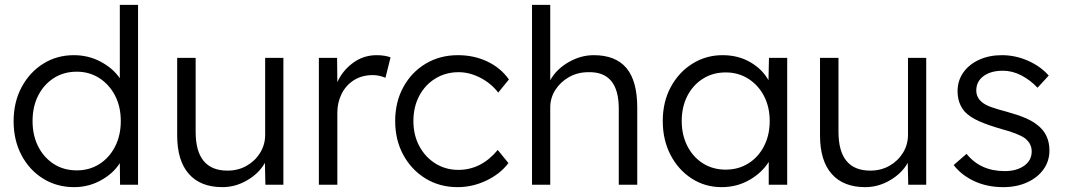

<svg xmlns="http://www.w3.org/2000/svg" viewBox="-20 -760 4383 790"><path d="M285 10Q214 10 157.5 -25Q101 -60 68.5 -121.5Q36 -183 36 -261Q36 -340 69 -401.5Q102 -463 158 -498Q214 -533 284 -533Q344 -533 394.5 -506Q445 -479 473 -438V-740H548V0H474L473 -89Q447 -47 396 -18.5Q345 10 285 10ZM296 -59Q348 -59 389 -85Q430 -111 453.5 -157Q477 -203 477 -262Q477 -321 453.5 -366.5Q430 -412 389 -438.5Q348 -465 296 -465Q242 -465 201 -438.5Q160 -412 137 -366.5Q114 -321 114 -262Q114 -203 137 -157.5Q160 -112 201 -85.5Q242 -59 296 -59Z M895 10Q805 10 757 -44.5Q709 -99 709 -203V-522H785V-218Q785 -58 916 -58Q960 -58 995 -78Q1030 -98 1050.5 -131.5Q1071 -165 1071 -205V-522H1146V0H1072L1070 -90Q1046 -47 997.5 -18.5Q949 10 895 10Z M1292 0V-522H1367L1368 -422Q1389 -469 1432 -501Q1475 -533 1530 -533Q1547 -533 1562 -530.5Q1577 -528 1587 -524L1566 -440Q1540 -451 1514 -451Q1469 -451 1436 -430Q1403 -409 1385.5 -373.5Q1368 -338 1368 -296V0Z M1863 10Q1789 10 1731 -25.5Q1673 -61 1639.5 -122.5Q1606 -184 1606 -262Q1606 -340 1639.5 -401.5Q1673 -463 1731.5 -498Q1790 -533 1864 -533Q1931 -533 1986 -506.5Q2041 -480 2074 -433L2030 -379Q2001 -417 1956.5 -440Q1912 -463 1867 -463Q1814 -463 1771.5 -437Q1729 -411 1705 -365.5Q1681 -320 1681 -262Q1681 -204 1705.5 -158.5Q1730 -113 1772 -87Q1814 -61 1866 -61Q1960 -61 2028 -143L2072 -89Q2038 -44 1981 -17Q1924 10 1863 10Z M2169 0V-740H2244V-430Q2270 -476 2320 -504.5Q2370 -533 2423 -533Q2513 -533 2557.5 -480Q2602 -427 2602 -317V0H2526V-313Q2526 -466 2401 -463Q2357 -463 2321.5 -443Q2286 -423 2265 -390Q2244 -357 2244 -318V0Z M2949 10Q2881 10 2826 -25.5Q2771 -61 2739 -122.5Q2707 -184 2707 -262Q2707 -341 2740 -402Q2773 -463 2829 -498Q2885 -533 2953 -533Q3017 -533 3066.5 -504.5Q3116 -476 3142 -430L3144 -522H3219V0H3143V-94Q3115 -49 3063.5 -19.5Q3012 10 2949 10ZM2966 -62Q3018 -62 3059 -87.5Q3100 -113 3123.5 -158.5Q3147 -204 3147 -262Q3147 -320 3123.5 -365Q3100 -410 3059 -436Q3018 -462 2966 -462Q2913 -462 2872 -436Q2831 -410 2808 -365Q2785 -320 2785 -262Q2785 -205 2808 -159.5Q2831 -114 2872 -88Q2913 -62 2966 -62Z M3540 10Q3450 10 3402 -44.5Q3354 -99 3354 -203V-522H3430V-218Q3430 -58 3561 -58Q3605 -58 3640 -78Q3675 -98 3695.5 -131.5Q3716 -165 3716 -205V-522H3791V0H3717L3715 -90Q3691 -47 3642.5 -18.5Q3594 10 3540 10Z M4108 10Q4041 10 3988 -15Q3935 -40 3904 -81L3957 -127Q4014 -56 4114 -56Q4163 -56 4194 -78Q4225 -100 4225 -137Q4225 -170 4196 -192Q4183 -201 4159 -210.5Q4135 -220 4101 -229Q4045 -245 4008 -261.5Q3971 -278 3950 -300Q3920 -334 3920 -385Q3920 -428 3943.5 -461.5Q3967 -495 4008.5 -514Q4050 -533 4102 -533Q4158 -533 4210 -510Q4262 -487 4295 -449L4249 -399Q4220 -430 4183 -449.5Q4146 -469 4106 -469Q4057 -469 4027 -447Q3997 -425 3997 -388Q3997 -359 4020 -340Q4034 -328 4059.5 -319Q4085 -310 4123 -300Q4167 -288 4197.5 -275Q4228 -262 4248 -246Q4298 -208 4298 -141Q4298 -97 4273.5 -63Q4249 -29 4206 -9.5Q4163 10 4108 10Z"/></svg>

Font: Lexend Light
Style: Regular
Weight: 300
Designer: Bonnie Shaver-Troup, Thomas Jockin
Foundry: Lexend
Version: Version 1.007; ttfautohint (v1.8.3)